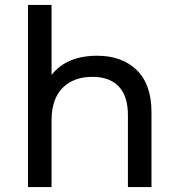

<svg xmlns="http://www.w3.org/2000/svg" viewBox="-20 -762 714 782"><path d="M376 -535Q477 -535 537 -476.5Q597 -418 597 -305V0H501V-294Q501 -371 463.5 -410Q426 -449 357 -449Q279 -449 234.5 -403.5Q190 -358 190 -273V0H94V-742H190V-457Q252 -535 376 -535Z"/></svg>

Font: false
Style: Regular
Weight: 500
Designer: Julieta Ulanovsky
Foundry: Julieta Ulanovsky
Version: Version 7.222;hotconv 1.0.109;makeotfexe 2.5.65596